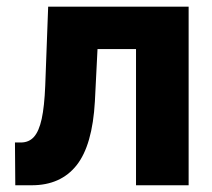

<svg xmlns="http://www.w3.org/2000/svg" viewBox="-20 -550 629 570"><path d="M24.4 -127H42Q65.9 -127 80.8 -143.6Q95.7 -160.2 103.8 -197Q111.8 -233.9 114.3 -295.9L123 -530.3H540V0H383.8V-404.3H269.5L261.7 -249Q254.4 -118.7 207.3 -59.3Q160.2 0 74.2 0H25.4Z"/></svg>

Font: Pretendard JP ExtraBold
Style: Regular
Weight: 800
Designer: Base glyphs from Inter by Rasmus Andersson; Hangeul glyphs from Noto Sans CJK(Source Han Sans) by Jang Soo-young and Kan
Foundry: Kil Hyung-jin
Version: Version 1.309